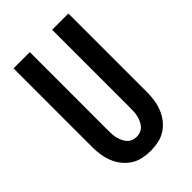

<svg xmlns="http://www.w3.org/2000/svg" viewBox="-221 -822 918 918"><g transform="rotate(-45 237.5 -363.5)"><path d="M238 8Q211 8 184.5 2.5Q158 -3 135.5 -17.5Q113 -32 96.5 -53Q80 -74 70 -98.5Q60 -123 56 -149.5Q52 -176 52 -202V-735H162V-202Q162 -189 163 -176Q164 -163 167.5 -150.5Q171 -138 176.5 -126.5Q182 -115 191 -105.5Q200 -96 212.5 -91.5Q225 -87 238 -87Q250 -87 262.5 -91.5Q275 -96 284 -105.5Q293 -115 298.5 -126.5Q304 -138 307.5 -150.5Q311 -163 312 -176Q313 -189 313 -202V-735H423V-202Q423 -176 419 -149.5Q415 -123 405 -98.5Q395 -74 378.5 -53Q362 -32 339.5 -17.5Q317 -3 290.5 2.5Q264 8 238 8Z"/></g></svg>

Font: Iosevka QP
Style: Bold
Weight: 700
Designer: Belleve Invis
Foundry: Belleve Invis
Version: Version 20.0.0; ttfautohint (v1.8.4)